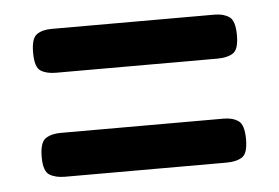

<svg xmlns="http://www.w3.org/2000/svg" viewBox="-33 -439 531 366"><g transform="rotate(-5 232.5 -256.5)"><path d="M78 -314Q60 -314 49 -321Q38 -328 38 -356Q38 -383 48.5 -390.5Q59 -398 77 -398H389Q406 -398 417 -390.5Q428 -383 428 -355Q428 -328 417 -321Q406 -314 387 -314ZM78 -115Q60 -115 48.5 -122Q37 -129 37 -156Q37 -184 48 -191.5Q59 -199 77 -199H389Q406 -199 417 -191.5Q428 -184 428 -156Q428 -129 417 -122Q406 -115 387 -115Z"/></g></svg>

Font: Fredoka
Style: Regular
Weight: 400
Designer: Ben Nathan
Foundry: Milena B. Brandão, Ben Nathan
Version: Version 2.001